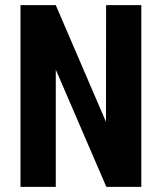

<svg xmlns="http://www.w3.org/2000/svg" viewBox="-20 -731 640 751"><path d="M532.7 0H396L198.2 -458.5V0H60.1V-710.9H198.2L394.5 -254.4L395 -710.9H532.7Z"/></svg>

Font: Roboto Mono
Style: Bold
Weight: 700
Designer: Google
Version: Version 2.000985; 2015; ttfautohint (v1.3)